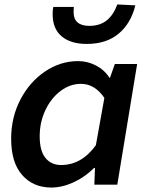

<svg xmlns="http://www.w3.org/2000/svg" viewBox="-20 -828 651 861"><path d="M30 -206Q30 -302 71.5 -381.5Q113 -461 182 -507.5Q251 -554 330 -554Q373 -554 411 -534Q449 -514 471 -479H473L495 -541H595L506 0H403L406 -75H402Q361 -34 310 -10.5Q259 13 210 13Q129 13 79.5 -43Q30 -99 30 -206ZM410 -177 448 -389Q405 -452 343 -452Q294 -452 251.5 -420Q209 -388 183.5 -334Q158 -280 158 -217Q158 -151 184 -119.5Q210 -88 254 -88Q346 -88 410 -177ZM216 -765Q216 -784 219 -797H311L310 -774Q310 -712 381 -712Q428 -712 458.5 -736.5Q489 -761 506 -808L587 -804Q567 -723 512 -677Q457 -631 369 -631Q297 -631 256.5 -665Q216 -699 216 -765Z"/></svg>

Font: Nebula Sans Semibold
Style: Regular
Weight: 600
Italic angle: -9°
Designer: Paul D. Hunt for Adobe (as Source Sans)
Foundry: Nebula Entertainment & Broadcasting LLC
Version: Version 1.010